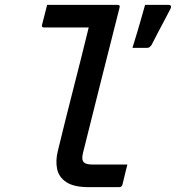

<svg xmlns="http://www.w3.org/2000/svg" viewBox="-20 -770 724 790"><path d="M174 -750H464Q475 -750 472 -739Q434 -590 397 -442.5Q360 -295 322 -143Q314 -113 325 -102Q334 -93 362 -93H504Q499 -73 494 -52.5Q489 -32 484 -11Q481 0 470 0H345Q284 0 253 -20.5Q222 -41 215 -75Q208 -109 218 -149Q250 -281 282 -405.5Q314 -530 345 -657H161Q150 -657 153 -668Q158 -688 163.5 -709Q169 -730 174 -750ZM585 -573H525Q537 -611 544.5 -637Q552 -663 559.5 -688.5Q567 -714 577 -750H673Q681 -750 683 -745.5Q685 -741 682 -735Q665 -702 654 -681.5Q643 -661 632 -640Q621 -619 603 -584Q600 -580 596 -576.5Q592 -573 585 -573Z"/></svg>

Font: Recursive Mn Lnr St Med
Style: Italic
Weight: 500
Italic angle: -15°
Monospace: yes
Version: Version 1.079;hotconv 1.0.112;makeotfexe 2.5.65598; ttfautoh